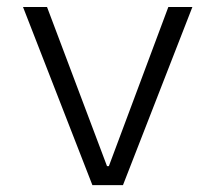

<svg xmlns="http://www.w3.org/2000/svg" viewBox="-20 -538 626 558"><path d="M248.5 0H337.4L539.1 -517.6H469.2L296.4 -55.2H291L116.7 -517.6H46.9Z"/></svg>

Font: Cascadia Code PL Light
Style: Regular
Weight: 300
Monospace: yes
Designer: Aaron Bell
Foundry: Saja Typeworks
Version: Version 2404.023